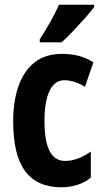

<svg xmlns="http://www.w3.org/2000/svg" viewBox="-20 -786 439 816"><path d="M241 10Q138 10 87 -58.5Q36 -127 36 -270Q36 -354 58 -418.5Q80 -483 126 -520Q172 -557 244 -557Q284 -557 316.5 -548Q349 -539 377 -521L341 -417Q296 -445 253 -445Q213 -445 191 -400.5Q169 -356 169 -271Q169 -102 256 -102Q310 -102 366 -142V-31Q340 -10 307.5 0Q275 10 241 10ZM380 -756Q367 -738 343 -711Q319 -684 292 -655.5Q265 -627 242 -606H149V-619Q175 -659 195.5 -696Q216 -733 231 -766H380Z"/></svg>

Font: Noto Sans Lao UI ExtCond
Style: Bold
Weight: 700
Width: 2
Designer: Monotype Design Team
Foundry: Monotype Imaging Inc.
Version: Version 2.000; ttfautohint (v1.8.4.7-5d5b)